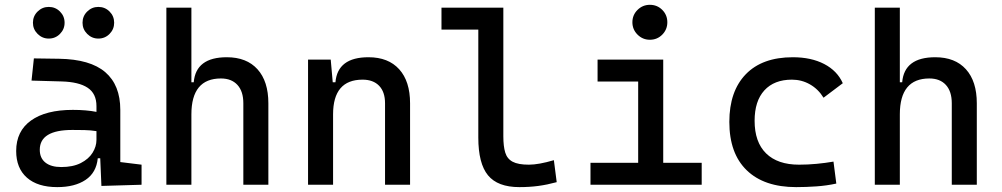

<svg xmlns="http://www.w3.org/2000/svg" viewBox="-20 -764 4142 794"><path d="M399.4 4.9 394.5 -109.4H384.3Q378.4 -49.8 333.7 -20Q289.1 9.8 216.8 9.8Q135.7 9.8 91.3 -29.3Q46.9 -68.4 46.9 -139.6Q46.9 -221.7 108.2 -265.6Q169.4 -309.6 281.2 -309.6Q336.9 -309.6 378.9 -301.3V-325.2Q378.9 -377 342.5 -401.1Q306.2 -425.3 234.4 -427.2L110.4 -430.7L120.1 -522.5L224.6 -521Q353 -519 415.3 -465.6Q477.5 -412.1 477.5 -309.6V-93.8L565.4 -83V0ZM378.9 -221.7Q354 -225.6 329.3 -226.1Q304.7 -226.6 279.3 -226.6Q144.5 -226.6 144.5 -144.5Q144.5 -110.4 167.7 -91.8Q190.9 -73.2 233.4 -73.2Q281.7 -73.2 314.2 -89.8Q346.7 -106.4 362.8 -132.3Q378.9 -158.2 378.9 -185.5ZM181.6 -604.5Q154.8 -604.5 135.5 -623.8Q116.2 -643.1 116.2 -669.9Q116.2 -697.3 135.5 -716.3Q154.8 -735.4 181.6 -735.4Q209 -735.4 228 -716.3Q247.1 -697.3 247.1 -669.9Q247.1 -643.1 228 -623.8Q209 -604.5 181.6 -604.5ZM386.7 -604.5Q359.9 -604.5 340.6 -623.8Q321.3 -643.1 321.3 -669.9Q321.3 -697.3 340.6 -716.3Q359.9 -735.4 386.7 -735.4Q414.1 -735.4 433.1 -716.3Q452.1 -697.3 452.1 -669.9Q452.1 -643.1 433.1 -623.8Q414.1 -604.5 386.7 -604.5Z M986.3 0V-336.9Q986.3 -386.2 961.9 -412.8Q937.5 -439.5 893.6 -439.5Q771.5 -439.5 771.5 -291V0H668V-732.4H771.5V-423.8H781.2Q790 -527.3 918 -527.3Q1000 -527.3 1044.9 -477.5Q1089.8 -427.7 1089.8 -336.9V0Z M1572.3 0V-336.9Q1572.3 -383.8 1547.9 -409.2Q1523.4 -434.6 1479.5 -434.6Q1357.4 -434.6 1357.4 -291V0H1253.9V-517.6H1347.7L1356 -423.8H1367.2Q1376 -527.3 1503.9 -527.3Q1585.9 -527.3 1630.9 -477.5Q1675.8 -427.7 1675.8 -336.9V0Z M2127.9 9.8Q2038.1 9.8 1998 -39.1Q1958 -87.9 1958 -195.3V-641.6H1805.7V-732.4H2061.5V-200.2Q2061.5 -159.2 2069.3 -133.3Q2077.1 -107.4 2099.9 -95.2Q2122.6 -83 2167 -83Q2207.5 -83 2270.5 -101.6L2282.2 -10.7Q2242.7 0 2206.3 4.9Q2169.9 9.8 2127.9 9.8Z M2421.9 0V-90.8H2619.1V-426.8H2451.2V-517.6H2722.7V-90.8H2881.8V0ZM2667.5 -599.6Q2637.7 -599.6 2616.5 -620.8Q2595.2 -642.1 2595.2 -671.9Q2595.2 -702.1 2616.5 -723.1Q2637.7 -744.1 2667.5 -744.1Q2697.8 -744.1 2718.8 -723.1Q2739.7 -702.1 2739.7 -671.9Q2739.7 -642.1 2718.8 -620.8Q2697.8 -599.6 2667.5 -599.6Z M3272.5 9.8Q3140.1 9.8 3068.1 -59.8Q2996.1 -129.4 2996.1 -259.8Q2996.1 -386.7 3064.2 -457Q3132.3 -527.3 3258.8 -527.3Q3334.5 -527.3 3388.4 -499.3Q3442.4 -471.2 3465.3 -419.9L3385.7 -359.9Q3363.8 -395.5 3329.6 -415Q3295.4 -434.6 3254.9 -434.6Q3181.6 -434.6 3141.1 -390.4Q3100.6 -346.2 3100.6 -264.6Q3100.6 -176.3 3148.2 -129.6Q3195.8 -83 3284.2 -83Q3320.3 -83 3356.4 -86.4Q3392.6 -89.8 3426.8 -95.7L3438.5 -4.9Q3398.4 3.9 3355.7 6.8Q3313 9.8 3272.5 9.8Z M3916 0V-336.9Q3916 -386.2 3891.6 -412.8Q3867.2 -439.5 3823.2 -439.5Q3701.2 -439.5 3701.2 -291V0H3597.7V-732.4H3701.2V-423.8H3710.9Q3719.7 -527.3 3847.7 -527.3Q3929.7 -527.3 3974.6 -477.5Q4019.5 -427.7 4019.5 -336.9V0Z"/></svg>

Font: CaskaydiaCove NFP
Style: Regular
Weight: 400
Designer: Aaron Bell
Foundry: Saja Typeworks
Version: Version 2111.001; VTT 6.35;Nerd Fonts 3.1.1